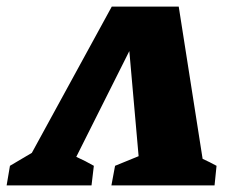

<svg xmlns="http://www.w3.org/2000/svg" viewBox="-86 -559 696 579"><path d="M453 -539 525 -80Q547 -70 567 -59L561 0H250L261 -59L332 -88L304 -405L144 -86Q171 -74 197 -59L190 0H-66L-56 -59L10 -98L251 -539Z"/></svg>

Font: Piazzolla SC ExtraBold
Style: Italic
Weight: 800
Italic angle: -11.3°
Designer: Juan Pablo del Peral
Foundry: Huerta Tipografica
Version: Version 1.330